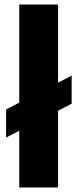

<svg xmlns="http://www.w3.org/2000/svg" viewBox="-20 -828 342 848"><path d="M65 0V-250.5L7 -220.5V-344.5L65 -374.5V-808H236.5V-463L296.5 -494V-370L236.5 -339V0Z"/></svg>

Font: Encode Sans Condensed Condensed ExtraBold
Style: Regular
Weight: 800
Width: 3
Designer: Multiple Designers
Foundry: Impallari Type
Version: Version 3.000; ttfautohint (v1.8.3) -l 8 -r 50 -G 200 -x 14 